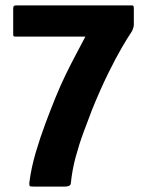

<svg xmlns="http://www.w3.org/2000/svg" viewBox="-20 -693 546 713"><path d="M113 0Q97 0 92.5 -1Q88 -2 89 -15Q96 -70 112.5 -126Q129 -182 148.5 -234Q168 -286 185 -328Q204 -375 224 -416Q244 -457 263 -492.5Q282 -528 297 -557Q294 -557 290.5 -557Q287 -557 284 -557H42Q34 -557 31.5 -558Q29 -559 29 -566V-660Q29 -670 32.5 -671.5Q36 -673 44 -673H467Q473 -673 475 -671.5Q477 -670 477 -660V-602Q477 -592 470 -577Q455 -555 432 -515.5Q409 -476 381 -419Q353 -362 322 -286Q307 -247 290.5 -202.5Q274 -158 261 -110Q248 -62 243 -12Q242 -4 234 -2Q226 0 220 0Z"/></svg>

Font: Glory ExtraBold
Style: Regular
Weight: 800
Designer: Robert Leuschke
Foundry: Robert Leuschke
Version: Version 1.011